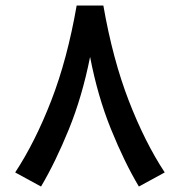

<svg xmlns="http://www.w3.org/2000/svg" viewBox="-20 -662 648 692"><path d="M256.3 -642.1H352.5Q386.2 -448.7 444.1 -299.1Q502 -149.4 573.7 -40.5L480.5 10.3Q428.2 -77.6 380.1 -196.3Q332 -314.9 304.7 -457Q276.4 -314.5 228.3 -196.3Q180.2 -78.1 127.9 10.3L34.7 -40.5Q106.4 -149.4 164.6 -299.1Q222.7 -448.7 256.3 -642.1Z"/></svg>

Font: Vazir Medium
Style: Medium
Weight: 500
Designer: Saber Rastikerdar
Foundry: Saber Rastikerdar
Version: Version 30.0.0